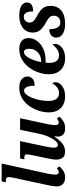

<svg xmlns="http://www.w3.org/2000/svg" viewBox="740 -1540 810 2330"><g transform="rotate(-90 1145.0 -375.0)"><path d="M154 10Q103 10 75.5 -17.5Q48 -45 48 -89Q48 -116 55 -155Q62 -194 73 -246L154 -623Q157 -637 159 -651Q161 -665 161 -676Q161 -694 150 -701.5Q139 -709 118 -709H98L109 -760H325L205 -212Q199 -184 195 -157Q191 -130 191 -110Q191 -67 219 -67Q231 -67 243 -73Q255 -79 270 -90L290 -57Q269 -33 237 -11.5Q205 10 154 10Z M754 10Q696 10 674 -16.5Q652 -43 652 -79Q652 -95 656 -117H650Q610 -58 570 -24.5Q530 9 469 9Q414 9 393.5 -22.5Q373 -54 373 -97Q373 -123 379 -154Q385 -185 390 -212L427 -388Q431 -410 434 -426.5Q437 -443 437 -454Q437 -471 426.5 -478Q416 -485 393 -485H376L387 -536H597L534 -237Q528 -208 523 -177Q518 -146 518 -125Q518 -104 525.5 -91Q533 -78 553 -78Q571 -78 590.5 -97Q610 -116 628.5 -147.5Q647 -179 661.5 -217Q676 -255 684 -293L735 -536H875L804 -203Q800 -181 796 -156.5Q792 -132 792 -110Q792 -67 822 -67Q835 -67 846.5 -72.5Q858 -78 873 -90L894 -57Q872 -33 839 -11.5Q806 10 754 10Z M1138 10Q1084 10 1040.5 -12Q997 -34 971.5 -78Q946 -122 946 -189Q946 -245 965.5 -307Q985 -369 1023 -423.5Q1061 -478 1117 -512Q1173 -546 1245 -546Q1317 -546 1349.5 -516Q1382 -486 1382 -445Q1382 -413 1356 -386.5Q1330 -360 1269 -360Q1271 -413 1256 -450.5Q1241 -488 1210 -488Q1185 -488 1162 -460Q1139 -432 1121.5 -387Q1104 -342 1094.5 -291Q1085 -240 1085 -194Q1085 -131 1108.5 -97.5Q1132 -64 1177 -64Q1224 -64 1252.5 -89Q1281 -114 1299 -144Q1312 -131 1312 -105Q1312 -80 1293.5 -53.5Q1275 -27 1236.5 -8.5Q1198 10 1138 10Z M1600 10Q1548 10 1504.5 -11.5Q1461 -33 1435 -77.5Q1409 -122 1409 -189Q1409 -245 1429 -307Q1449 -369 1488.5 -423.5Q1528 -478 1585.5 -512Q1643 -546 1718 -546Q1780 -546 1814 -516Q1848 -486 1848 -433Q1848 -378 1813.5 -331Q1779 -284 1719 -255.5Q1659 -227 1584 -227H1551Q1547 -205 1547 -180Q1547 -125 1570 -94.5Q1593 -64 1638 -64Q1681 -64 1715 -88.5Q1749 -113 1768 -143Q1778 -133 1778 -110Q1778 -84 1759 -56.5Q1740 -29 1700.5 -9.5Q1661 10 1600 10ZM1565 -281Q1608 -281 1643 -299Q1678 -317 1698 -350.5Q1718 -384 1718 -428Q1718 -456 1707.5 -472.5Q1697 -489 1679 -489Q1651 -489 1626 -457.5Q1601 -426 1583 -378Q1565 -330 1557 -281Z M2019 10Q1944 10 1899 -18.5Q1854 -47 1854 -97Q1854 -128 1869.5 -147Q1885 -166 1908 -174Q1931 -182 1956 -182Q1955 -147 1962.5 -116.5Q1970 -86 1988 -67Q2006 -48 2037 -48Q2074 -48 2096.5 -69.5Q2119 -91 2119 -129Q2119 -161 2097.5 -181.5Q2076 -202 2033 -225Q1977 -255 1946 -291Q1915 -327 1915 -382Q1915 -457 1970 -501.5Q2025 -546 2119 -546Q2179 -546 2214 -532.5Q2249 -519 2264.5 -498Q2280 -477 2280 -453Q2280 -414 2250.5 -396Q2221 -378 2171 -378Q2172 -405 2167 -431Q2162 -457 2147.5 -474Q2133 -491 2107 -491Q2074 -491 2056 -471.5Q2038 -452 2036 -424Q2035 -392 2058 -370Q2081 -348 2124 -326Q2185 -294 2212 -258Q2239 -222 2239 -169Q2239 -86 2184 -38Q2129 10 2019 10Z"/></g></svg>

Font: Noto Serif Condensed
Style: Bold Italic
Weight: 700
Width: 3
Italic angle: -12°
Designer: Monotype Design Team
Foundry: Monotype Imaging Inc.
Version: Version 2.014